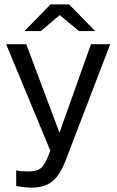

<svg xmlns="http://www.w3.org/2000/svg" viewBox="-20 -696 535 878"><path d="M111 88Q149 88 168.5 71.5Q188 55 210 -7L8 -494H100L252 -89L396 -494H484L282 33Q255 105 219 133.5Q183 162 126 162Q109 162 90.5 160Q72 158 54 155V83Q65 86 78.5 87Q92 88 111 88ZM415 -554H341L253 -627L167 -554H92L211 -676H296Z"/></svg>

Font: Blinker
Style: Regular
Weight: 400
Designer: Juergen Huber
Foundry: supertype
Version: Version 1.017;hotconv 1.0.117;makeotfexe 2.5.65602